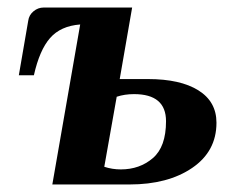

<svg xmlns="http://www.w3.org/2000/svg" viewBox="-20 -490 637 510"><path d="M193 -425Q141 -421 113 -389Q85 -357 70 -290H30L55 -435Q57 -450 69 -460Q81 -470 96 -470H331L298 -280H373Q459 -280 507 -250Q555 -220 555 -164Q555 -88 490.5 -44Q426 0 324 0H119ZM421 -168Q421 -240 336 -240Q311 -240 290 -233L257 -47Q278 -40 301 -40Q351 -40 386 -70Q421 -100 421 -168Z"/></svg>

Font: Philosopher
Style: Bold Italic
Weight: 700
Italic angle: -10°
Designer: Jovanny Lemonad
Foundry: Jovanny Lemonad
Version: Version 2.000